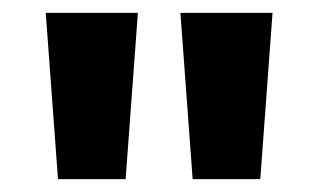

<svg xmlns="http://www.w3.org/2000/svg" viewBox="-20 -734 494 298"><path d="M194 -714H51L70 -456H175ZM403 -714H260L279 -456H384Z"/></svg>

Font: Noto Sans Lao UI Cond
Style: Bold
Weight: 700
Width: 3
Designer: Monotype Design Team
Foundry: Monotype Imaging Inc.
Version: Version 2.000